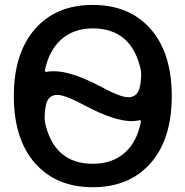

<svg xmlns="http://www.w3.org/2000/svg" viewBox="-20 -784 764 792"><path d="M165 -492.2Q165 -490.2 167 -488.8Q168.9 -487.3 170.9 -487.3Q182.6 -490.2 202.1 -490.2Q274.4 -490.2 391.6 -428.7Q476.6 -382.8 508.8 -382.8Q537.1 -382.8 549.8 -406.2Q561.5 -426.8 562.5 -477.5Q562.5 -485.4 561.5 -492.2Q525.4 -666 363.3 -667Q282.2 -667 230.5 -619.1Q180.7 -573.2 165 -492.2ZM164.1 -296.9Q164.1 -289.1 165 -282.2Q201.2 -108.4 363.3 -108.4Q444.3 -108.4 496.1 -155.3Q545.9 -200.2 561.5 -283.2Q561.5 -285.2 559.6 -286.6Q557.6 -288.1 555.7 -288.1Q544.9 -285.2 524.4 -284.2Q452.1 -284.2 334 -346.7Q249 -392.6 216.8 -392.6Q188.5 -392.6 175.8 -369.1Q165 -347.7 164.1 -296.9ZM125 -665Q211.9 -763.7 362.8 -763.7Q513.7 -763.7 601.1 -664.6Q688.5 -565.4 688.5 -387.7Q688.5 -210 601.1 -110.8Q513.7 -11.7 362.8 -11.7Q211.9 -11.7 124.5 -110.8Q37.1 -210 37.1 -387.7Q37.1 -565.4 125 -665Z"/></svg>

Font: Gen Jyuu Gothic P Medium
Style: Regular
Weight: 500
Designer: [Source Han Sans]
Ryoko NISHIZUKA  (kana & ideographs); Paul D. Hunt (Latin, Greek & Cyrillic); Wenlong ZHANG  (bopomofo
Version: Version 1.002.20150607